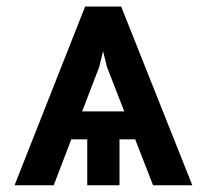

<svg xmlns="http://www.w3.org/2000/svg" viewBox="-20 -553 617 573"><path d="M23.4 0 234 -533.4H341.6L554 0H436.8L383.5 -137.1H336.6V0H240.4V-137.1H192.8L140.3 0ZM350.9 -220.5 299.4 -352.6 287.6 -400.2 275.9 -352.6 225.1 -220.5Z"/></svg>

Font: Cannonade Med
Style: Regular
Weight: 500
Designer: Rasmus Andersson
Foundry: rsms
Version: Version 3.012;git-f93a4a705